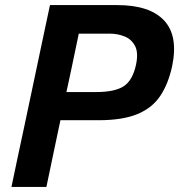

<svg xmlns="http://www.w3.org/2000/svg" viewBox="-20 -733 703 753"><path d="M25 0Q37 -58.5 48.5 -112.2Q60 -166 74.5 -233.5L125 -472.5Q139.5 -542 151.5 -598Q163.5 -654 176 -713H440Q567.5 -713 623.8 -652.5Q680 -592 655 -473Q640 -404 608.5 -356.8Q577 -309.5 518.8 -285.5Q460.5 -261.5 366.5 -261.5H217L211 -233.5Q197 -166 185.5 -112.2Q174 -58.5 162 0ZM411.5 -601H289Q282 -566.5 274.2 -530.5Q266.5 -494.5 258 -453L240.5 -372H357Q431 -372 465.8 -395.2Q500.5 -418.5 513.5 -479.5Q523.5 -526.5 509.5 -553Q495.5 -579.5 468.2 -590.2Q441 -601 411.5 -601Z"/></svg>

Font: Commissioner SemiBold
Style: Italic
Weight: 600
Italic angle: -12°
Designer: Kostas Bartsokas
Foundry: Kostas Bartsokas
Version: Version 1.000; ttfautohint (v1.8.3)